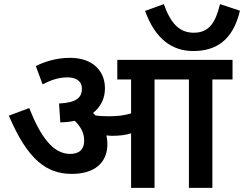

<svg xmlns="http://www.w3.org/2000/svg" viewBox="-20 -913 1186 933"><path d="M1146 -861 1049 -893C1028 -805 997 -754 922 -754C852 -754 810 -798 776 -893L685 -860C734 -724 816 -665 919 -665C1031 -665 1112 -718 1146 -861ZM502 -214C502 -228 500 -242 497 -255C506 -254 516 -253 525 -253C558 -253 587 -256 617 -265V0H731V-527H898V0H1012V-527H1110V-622H550V-527H617V-362C584 -352 551 -348 510 -348C485 -348 464 -349 444 -352C440 -356 436 -361 432 -364C470 -394 490 -435 490 -484C490 -569 430 -632 320 -632C250 -632 192 -611 154 -592L187 -503C226 -523 263 -537 308 -537C344 -537 378 -523 378 -482C378 -438 350 -414 267 -410L273 -318C298 -319 322 -321 343 -326C372 -298 389 -268 389 -229C389 -186 364 -165 321 -165C239 -165 178 -246 122 -388L23 -351C115 -135 207 -68 329 -68C437 -68 502 -120 502 -214Z"/></svg>

Font: Noto Sans SemiBold
Style: Italic
Weight: 600
Italic angle: -12°
Designer: Monotype Design Team
Foundry: Monotype Imaging Inc.
Version: Version 2.013